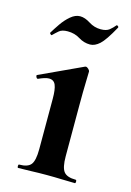

<svg xmlns="http://www.w3.org/2000/svg" viewBox="-93 -610 448 659"><g transform="rotate(15 131.5 -280.5)"><path d="M39 0Q36 0 36 -6Q36 -12 39 -12Q70 -12 81 -26.5Q92 -41 92 -81V-260Q92 -293.4 85.6 -308.7Q79.3 -324 62 -324Q54.7 -324 45.3 -321Q36 -318 25 -313Q21 -312 18.5 -318Q16 -324 19 -325L170 -395Q172.2 -396 173 -396Q178 -396 183 -391Q188 -386 188 -382Q188 -370 187 -342Q186 -314 186 -262V-81Q186 -41 197.5 -26.5Q209 -12 240 -12Q243 -12 243 -6Q243 0 240 0Q220 0 194.1 -1Q168.3 -2 139.1 -2Q111 -2 85.1 -1Q59.2 0 39 0ZM189 -533Q209 -533 219.5 -541.5Q230 -550 238 -560Q240 -562 243.5 -559Q247 -556 245 -553.2Q218 -504 201 -488.5Q184 -473 167 -473Q145 -473 126 -485Q107 -497 82 -497Q62 -497 52 -488.5Q42 -480 32 -470Q31 -469 27.5 -472Q24 -475 25 -477Q34 -492 47 -511Q60 -530 76.5 -544Q93 -558 110 -558Q127 -558 146.5 -545.5Q166 -533 189 -533Z"/></g></svg>

Font: Cormorant Garamond Light
Style: Regular
Weight: 300
Designer: Christian Thalmann (Catharsis Fonts)
Foundry: Catharsis Fonts
Version: Version 4.001